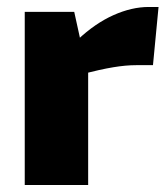

<svg xmlns="http://www.w3.org/2000/svg" viewBox="-20 -531 480 551"><path d="M193 -497 215 -397 233 -384V0H51V-497ZM435 -511 419 -344H371Q341 -344 305 -338Q269 -332 214 -318L203 -417Q253 -464 305.5 -487.5Q358 -511 407 -511Z"/></svg>

Font: Exo 2 ExtraBold
Style: Regular
Weight: 800
Designer: Natanael Gama
Foundry: Natanael Gama
Version: Version 2.010